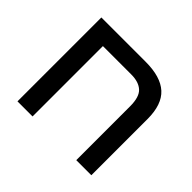

<svg xmlns="http://www.w3.org/2000/svg" viewBox="-138 -779 963 963"><g transform="rotate(45 343.5 -297.5)"><path d="M398 -595Q505 -595 556.5 -548Q608 -501 608 -399V0H501V-382Q501 -448 473 -473.5Q445 -499 392 -499H191V0H84V-595Z"/></g></svg>

Font: Noto Sans Hebrew Medium
Style: Regular
Weight: 500
Designer: Monotype Design Team
Foundry: Monotype Imaging Inc.
Version: Version 2.003